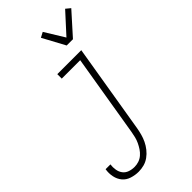

<svg xmlns="http://www.w3.org/2000/svg" viewBox="-330 -832 1127 1127"><g transform="rotate(-45 234.0 -268.0)"><path d="M97 223Q68 223 40 214Q12 205 -5.5 184Q-23 163 -29 134Q-35 105 -30 75H10Q7 97 10.5 118.5Q14 140 26 156Q38 172 58 179Q78 186 100 186Q118 186 136 180Q154 174 168.5 161.5Q183 149 193.5 133Q204 117 212 100Q220 83 224.5 65Q229 47 232 29L317 -483H164V-520H363L271 35Q267 58 261 80Q255 102 245 123Q235 144 219.5 163.5Q204 183 184.5 197Q165 211 142.5 217Q120 223 97 223ZM322 -600 247 -739 279 -756 354 -634 468 -759 496 -736 374 -600Z"/></g></svg>

Font: Iosevka Term Curly XLt Obl
Style: Regular
Weight: 200
Italic angle: -9°
Designer: Belleve Invis
Foundry: Belleve Invis
Version: Version 32.3.0